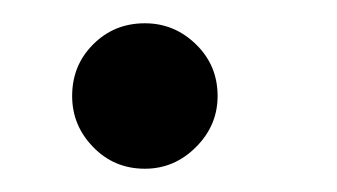

<svg xmlns="http://www.w3.org/2000/svg" viewBox="-20 -478 290 165"><path d="M104.5 -458Q129.9 -458 148.4 -439.9Q167 -421.9 167 -395.5Q167 -370.1 148.4 -351.6Q129.9 -333 104.5 -333Q78.1 -333 60.1 -351.6Q42 -370.1 42 -395.5Q42 -421.9 60.1 -439.9Q78.1 -458 104.5 -458Z"/></svg>

Font: okolaks
Style: Bold
Weight: 600
Width: 8
Version: Version 000.6.0